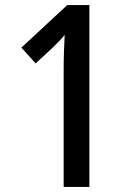

<svg xmlns="http://www.w3.org/2000/svg" viewBox="-20 -734 520 754"><path d="M331 0V-714H244L64 -547L120 -485L187 -547C209 -568 223 -583 234 -597C232 -554 230 -511 230 -466V0Z"/></svg>

Font: Noto Sans Arabic Cond Med
Style: Regular
Weight: 500
Width: 3
Designer: Monotype Design Team, Nadine Chahine, Nizar Qandah and Khaled Hosny
Foundry: Monotype Imaging Inc.
Version: Version 2.012